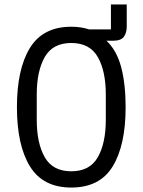

<svg xmlns="http://www.w3.org/2000/svg" viewBox="-20 -830 640 862"><path d="M549 -710Q549 -684 536.5 -665.5Q524 -647 486 -647H458Q504 -604 524 -528.5Q544 -453 544 -349Q544 -178 486 -83Q428 12 300 12Q173 12 114.5 -83Q56 -178 56 -349Q56 -520 114.5 -615Q173 -710 300 -710Q344 -710 380 -698H478V-810H549ZM300 -61Q383 -61 419 -124Q455 -187 455 -292V-406Q455 -511 419 -574Q383 -637 300 -637Q217 -637 181 -574Q145 -511 145 -406V-292Q145 -187 181 -124Q217 -61 300 -61Z"/></svg>

Font: Lilex
Style: Regular
Weight: 400
Monospace: yes
Designer: Mike Abbink, Paul van der Laan, Pieter van Rosmalen, Mikhael Khrustik
Foundry: Mikhael Khrustik
Version: Version 2.510